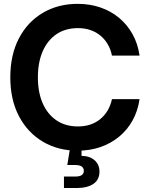

<svg xmlns="http://www.w3.org/2000/svg" viewBox="-20 -759 766 982"><path d="M377 11.7Q277.3 11.7 199.5 -34.2Q121.6 -80.1 77.1 -164.6Q32.7 -249 32.7 -363.3Q32.7 -478.5 76.9 -563Q121.1 -647.5 199.2 -693.4Q277.3 -739.3 377 -739.3Q439.9 -739.3 493.9 -720.7Q547.9 -702.1 589.6 -667.2Q631.3 -632.3 658.2 -583.7Q685.1 -535.2 693.8 -474.6H552.7Q545.9 -507.8 530.3 -533.9Q514.6 -560.1 492.2 -578.1Q469.7 -596.2 441.2 -605.7Q412.6 -615.2 378.9 -615.2Q314.5 -615.2 268.6 -584Q222.7 -552.7 198.2 -496.3Q173.8 -439.9 173.8 -363.3Q173.8 -287.1 198.2 -231Q222.7 -174.8 268.6 -143.6Q314.5 -112.3 378.9 -112.3Q412.6 -112.3 440.9 -121.6Q469.2 -130.9 491.7 -148.9Q514.2 -167 529.8 -192.9Q545.4 -218.8 552.7 -252H693.8Q685.1 -191.9 658.2 -143.3Q631.3 -94.7 589.4 -60.1Q547.4 -25.4 493.7 -6.8Q439.9 11.7 377 11.7ZM307.1 202.6V144H364.7Q386.7 144 397.7 136.7Q408.7 129.4 408.7 114.7Q408.7 100.1 397.7 92.5Q386.7 85 364.7 85H324.2L341.8 -22.9H397V-1.5V38.1Q440.4 39.1 464.6 61.3Q488.8 83.5 488.8 118.2Q488.8 160.2 457.8 181.4Q426.8 202.6 373 202.6Z"/></svg>

Font: Inter Cardless Display
Style: Bold
Weight: 700
Designer: Rasmus Andersson
Foundry: rsms
Version: Version 4.001;git-9221beed3